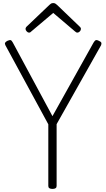

<svg xmlns="http://www.w3.org/2000/svg" viewBox="-20 -1214 692 1248"><path d="M321 14Q294 14 294 -5V-406L15 -920Q10 -930 13.5 -936.5Q17 -943 29 -949Q43 -955 49.5 -953Q56 -951 63 -938L321 -459L588 -937Q596 -951 603.5 -953Q611 -955 622 -949Q636 -943 638.5 -936.5Q641 -930 637 -920L348 -407V-5Q348 14 321 14ZM168 -1002Q161 -1002 153.5 -1010Q146 -1018 146 -1026Q146 -1029 147 -1032Q148 -1035 151 -1039L301 -1182Q306 -1187 311.5 -1190.5Q317 -1194 326 -1194Q335 -1194 340 -1190.5Q345 -1187 351 -1182L501 -1038Q504 -1035 505 -1032Q506 -1029 506 -1026Q506 -1017 498.5 -1009.5Q491 -1002 483 -1002Q478 -1002 474.5 -1004.5Q471 -1007 466 -1011L326 -1130L185 -1011Q181 -1007 177.5 -1004.5Q174 -1002 168 -1002Z"/></svg>

Font: Playwrite US Modern ExtraLight
Style: Regular
Weight: 250
Designer: Veronika Burian, José Scaglione
Foundry: TypeTogether
Version: Version 1.003